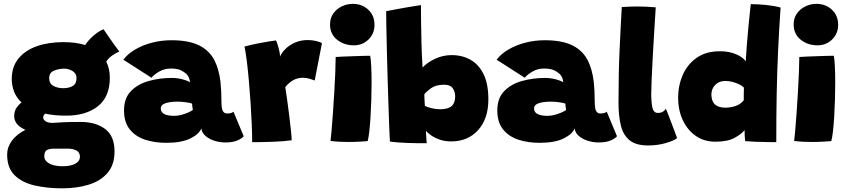

<svg xmlns="http://www.w3.org/2000/svg" viewBox="-20 -752 4513 1021"><path d="M331.5 -137Q269.5 -137 220 -147.5Q209.5 -138 209.5 -127.5Q209.5 -116.5 222 -107.5Q234.5 -98.5 259.5 -98.5Q290 -101 323.2 -102.2Q356.5 -103.5 409.5 -103.5Q489 -103.5 539 -66.2Q589 -29 589 53Q589 125 551.2 168.2Q513.5 211.5 450.2 230.5Q387 249.5 310.5 249.5Q230.5 249.5 164 234.2Q97.5 219 57.8 180Q18 141 18 70Q18 30.5 43.2 -3.8Q68.5 -38 115 -61.5Q82 -76.5 68.8 -94.8Q55.5 -113 55.5 -134.5Q55.5 -161 68 -179Q80.5 -197 94.5 -207Q66.5 -233.5 54.5 -266Q42.5 -298.5 42.5 -332Q42.5 -397 78 -440.5Q113.5 -484 175.2 -506Q237 -528 317 -528Q383.5 -528 433 -512.5Q449 -537.5 476.5 -561.8Q504 -586 530.5 -596.5Q539 -584 554.2 -561.8Q569.5 -539.5 586 -516.5Q602.5 -493.5 614.5 -478Q595 -469.5 576.2 -456.5Q557.5 -443.5 545 -424.5Q564 -387 564 -338.5Q564 -237.5 500.8 -187.2Q437.5 -137 331.5 -137ZM316 -283Q347.5 -283 367.2 -295Q387 -307 387 -337.5Q387 -361 366 -374Q345 -387 321.5 -387Q294 -387 267.8 -376.5Q241.5 -366 241.5 -336.5Q241.5 -308 263.5 -295.5Q285.5 -283 316 -283ZM314 132Q355 132 380 118.8Q405 105.5 405 81Q405 58 386.2 48.2Q367.5 38.5 342 38.5H267.5Q242.5 38.5 229 46.2Q215.5 54 215.5 79.5Q215.5 102.5 241.5 117.2Q267.5 132 314 132Z M864 7.5Q802.5 7.5 751.5 -9.2Q700.5 -26 670 -64Q639.5 -102 639.5 -165Q639.5 -229.5 676 -267.2Q712.5 -305 770.5 -321.2Q828.5 -337.5 892.5 -337.5Q923.5 -337.5 950.8 -330.2Q978 -323 990 -314.5Q990 -325 985 -338Q980 -351 971 -359Q958.5 -370.5 940 -379Q921.5 -387.5 887.5 -387.5Q855 -387.5 827.5 -372Q800 -356.5 785.5 -338.5L636 -434.5Q659 -465.5 698.8 -488.8Q738.5 -512 788.2 -525Q838 -538 891.5 -538Q983 -538 1037.8 -511.2Q1092.5 -484.5 1120 -432Q1144 -386 1152.5 -316.5Q1155 -293.5 1156.2 -268.2Q1157.5 -243 1157.5 -215.5Q1157.5 -174 1165.2 -161.2Q1173 -148.5 1186.5 -148.5Q1212 -148.5 1221.5 -158L1276 -27.5Q1268.5 -17 1244 -5.8Q1219.5 5.5 1178 5.5Q1148.5 5.5 1120.2 -3.5Q1092 -12.5 1072.8 -29.2Q1053.5 -46 1050.5 -69.5Q1040.5 -40 993.2 -16.2Q946 7.5 864 7.5ZM907.5 -136Q925.5 -136 945.8 -141.5Q966 -147 982.5 -154.5Q999 -162 1005.5 -167.5Q1004 -173 1002.8 -184.2Q1001.5 -195.5 1001.5 -201Q992.5 -205 968.8 -208.2Q945 -211.5 923 -211.5Q902.5 -211.5 882.2 -208.5Q862 -205.5 848.5 -197.8Q835 -190 835 -175Q835 -136 907.5 -136Z M1469 -451Q1478 -472 1498.5 -492.2Q1519 -512.5 1549.2 -525.8Q1579.5 -539 1616.5 -539Q1639 -539 1661 -534Q1683 -529 1692 -522L1653.5 -324Q1643 -328 1626.5 -333.2Q1610 -338.5 1591 -338.5Q1562 -338.5 1539 -325.5Q1516 -312.5 1497 -289Q1501 -263.5 1506.8 -222.5Q1512.5 -181.5 1518 -137.5Q1523.5 -93.5 1527.2 -57.8Q1531 -22 1531 -6Q1486.5 0 1430.5 2Q1374.5 4 1321 4Q1321 -35 1318.8 -89.8Q1316.5 -144.5 1312.5 -205.5Q1308.5 -266.5 1303.2 -325Q1298 -383.5 1292 -430.8Q1286 -478 1280 -504.5Q1311 -513 1347.2 -520.2Q1383.5 -527.5 1412 -532Q1440.5 -536.5 1448 -537Q1454 -524.5 1461.5 -497.2Q1469 -470 1469 -451Z M1862 -511Q1809.5 -511 1772.2 -541Q1735 -571 1735 -622Q1735 -656 1752.5 -680.5Q1770 -705 1797.8 -718.2Q1825.5 -731.5 1856 -731.5Q1905 -731.5 1938.2 -700.5Q1971.5 -669.5 1971.5 -620Q1971.5 -573.5 1939.8 -542.2Q1908 -511 1862 -511ZM1935 -1.5Q1926 -1 1896.2 1Q1866.5 3 1833 3Q1810 3 1785.8 1.8Q1761.5 0.5 1737.5 -2.5Q1739.5 -15.5 1743 -55Q1746.5 -94.5 1750.2 -148.2Q1754 -202 1757.5 -259.5Q1761 -317 1763 -367.5Q1765 -418 1765 -449Q1778 -450 1802.2 -451Q1826.5 -452 1854.5 -453Q1882.5 -454 1908 -454.8Q1933.5 -455.5 1948.5 -455.5Q1952 -438.5 1954 -399.8Q1956 -361 1956 -313.5Q1956 -268.5 1954.5 -220.2Q1953 -172 1950.2 -127.8Q1947.5 -83.5 1943.5 -50Q1939.5 -16.5 1935 -1.5Z M2053.5 1Q2052 -19.5 2050 -70.8Q2048 -122 2045.8 -191.2Q2043.5 -260.5 2041.2 -336.8Q2039 -413 2037.2 -484.2Q2035.5 -555.5 2034.5 -610.8Q2033.5 -666 2033.5 -692.5Q2040.5 -694 2091 -703.5Q2141.5 -713 2218.5 -725Q2218.5 -696.5 2219 -643.5Q2219.5 -590.5 2221.2 -525Q2223 -459.5 2227 -393Q2253.5 -421 2295 -440Q2336.5 -459 2381.5 -459Q2438 -459 2482.2 -434Q2526.5 -409 2551.8 -357Q2577 -305 2577 -223.5Q2577 -121 2522.8 -60.5Q2468.5 0 2379 0Q2345 0 2317.2 -10Q2289.5 -20 2270.8 -33.5Q2252 -47 2245 -57Q2245.5 -47.5 2246.2 -32.5Q2247 -17.5 2248 -5.2Q2249 7 2249 9.5Q2193.5 10 2143 8Q2092.5 6 2053.5 1ZM2239.5 -189Q2251 -182.5 2274.5 -176.8Q2298 -171 2319.5 -171Q2362.5 -171 2381.5 -187.8Q2400.5 -204.5 2400.5 -239.5Q2400.5 -265 2387.2 -283.2Q2374 -301.5 2342 -301.5Q2298 -301.5 2272.5 -283.2Q2247 -265 2236.5 -250.5Q2236.5 -245 2237 -232.5Q2237.5 -220 2238.2 -207.2Q2239 -194.5 2239.5 -189Z M2849 7.5Q2787.5 7.5 2736.5 -9.2Q2685.5 -26 2655 -64Q2624.5 -102 2624.5 -165Q2624.5 -229.5 2661 -267.2Q2697.5 -305 2755.5 -321.2Q2813.5 -337.5 2877.5 -337.5Q2908.5 -337.5 2935.8 -330.2Q2963 -323 2975 -314.5Q2975 -325 2970 -338Q2965 -351 2956 -359Q2943.5 -370.5 2925 -379Q2906.5 -387.5 2872.5 -387.5Q2840 -387.5 2812.5 -372Q2785 -356.5 2770.5 -338.5L2621 -434.5Q2644 -465.5 2683.8 -488.8Q2723.5 -512 2773.2 -525Q2823 -538 2876.5 -538Q2968 -538 3022.8 -511.2Q3077.5 -484.5 3105 -432Q3129 -386 3137.5 -316.5Q3140 -293.5 3141.2 -268.2Q3142.5 -243 3142.5 -215.5Q3142.5 -174 3150.2 -161.2Q3158 -148.5 3171.5 -148.5Q3197 -148.5 3206.5 -158L3261 -27.5Q3253.5 -17 3229 -5.8Q3204.5 5.5 3163 5.5Q3133.5 5.5 3105.2 -3.5Q3077 -12.5 3057.8 -29.2Q3038.5 -46 3035.5 -69.5Q3025.5 -40 2978.2 -16.2Q2931 7.5 2849 7.5ZM2892.5 -136Q2910.5 -136 2930.8 -141.5Q2951 -147 2967.5 -154.5Q2984 -162 2990.5 -167.5Q2989 -173 2987.8 -184.2Q2986.5 -195.5 2986.5 -201Q2977.5 -205 2953.8 -208.2Q2930 -211.5 2908 -211.5Q2887.5 -211.5 2867.2 -208.5Q2847 -205.5 2833.5 -197.8Q2820 -190 2820 -175Q2820 -136 2892.5 -136Z M3580.5 -17.5Q3564.5 -4 3520.5 8.8Q3476.5 21.5 3426 21.5Q3362 21.5 3328 -6Q3294 -33.5 3281.5 -84.8Q3269 -136 3269 -206Q3269 -360 3274.8 -487.2Q3280.5 -614.5 3286.5 -714.5Q3331 -717.5 3368 -717.5Q3391.5 -717.5 3414.8 -716.5Q3438 -715.5 3467 -713Q3463 -651.5 3458.8 -581.8Q3454.5 -512 3451 -446.2Q3447.5 -380.5 3445.2 -329Q3443 -277.5 3443 -253Q3443 -210.5 3449 -181Q3455 -151.5 3478.5 -151.5Q3494 -151.5 3504.2 -157.5Q3514.5 -163.5 3521 -173.5Q3524.5 -166 3533.2 -143.5Q3542 -121 3552.2 -94Q3562.5 -67 3570.5 -45.2Q3578.5 -23.5 3580.5 -17.5Z M3942.5 -1.5Q3941 -10.5 3940.2 -28.5Q3939.5 -46.5 3939.5 -60Q3924 -40 3886.8 -19.2Q3849.5 1.5 3784 1.5Q3723.5 1.5 3679 -30Q3634.5 -61.5 3610.2 -114.5Q3586 -167.5 3586 -231Q3586 -296.5 3610.5 -353Q3635 -409.5 3684.5 -444.5Q3734 -479.5 3809 -479.5Q3857.5 -479.5 3895 -463.2Q3932.5 -447 3945.5 -425.5Q3947.5 -464.5 3951.5 -513.5Q3955.5 -562.5 3959.8 -608.8Q3964 -655 3967.8 -688.5Q3971.5 -722 3972.5 -730Q4007.5 -730 4051.8 -725.8Q4096 -721.5 4131 -712Q4123 -598.5 4117.8 -485.5Q4112.5 -372.5 4110.2 -252.2Q4108 -132 4108 4Q4094 4 4062.2 3.5Q4030.5 3 3996.8 1.8Q3963 0.5 3942.5 -1.5ZM3837 -179.5Q3862.5 -179.5 3889.2 -187.5Q3916 -195.5 3935 -218.5Q3935 -236.5 3935.2 -255.2Q3935.5 -274 3936 -286Q3920.5 -301.5 3891.2 -311.5Q3862 -321.5 3837.5 -321.5Q3804 -321.5 3783.5 -300.8Q3763 -280 3763 -249.5Q3763 -179.5 3837 -179.5Z M4327.5 -511Q4275 -511 4237.8 -541Q4200.5 -571 4200.5 -622Q4200.5 -656 4218 -680.5Q4235.5 -705 4263.2 -718.2Q4291 -731.5 4321.5 -731.5Q4370.5 -731.5 4403.8 -700.5Q4437 -669.5 4437 -620Q4437 -573.5 4405.2 -542.2Q4373.5 -511 4327.5 -511ZM4400.5 -1.5Q4391.5 -1 4361.8 1Q4332 3 4298.5 3Q4275.5 3 4251.2 1.8Q4227 0.5 4203 -2.5Q4205 -15.5 4208.5 -55Q4212 -94.5 4215.8 -148.2Q4219.5 -202 4223 -259.5Q4226.5 -317 4228.5 -367.5Q4230.5 -418 4230.5 -449Q4243.5 -450 4267.8 -451Q4292 -452 4320 -453Q4348 -454 4373.5 -454.8Q4399 -455.5 4414 -455.5Q4417.5 -438.5 4419.5 -399.8Q4421.5 -361 4421.5 -313.5Q4421.5 -268.5 4420 -220.2Q4418.5 -172 4415.8 -127.8Q4413 -83.5 4409 -50Q4405 -16.5 4400.5 -1.5Z"/></svg>

Font: Grandstander Black
Style: Regular
Weight: 900
Designer: Tyler Finck
Foundry: Etcetera Type Co
Version: Version 1.200; ttfautohint (v1.8.3)